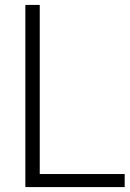

<svg xmlns="http://www.w3.org/2000/svg" viewBox="-20 -760 530 780"><path d="M83 0V-740H141.5V-53H486.5V0Z"/></svg>

Font: Encode Sans SmCnd Lt
Style: Regular
Weight: 300
Width: 4
Designer: Multiple Designers
Foundry: Impallari Type
Version: Version 3.002; ttfautohint (v1.8.3) -l 8 -r 50 -G 200 -x 14 